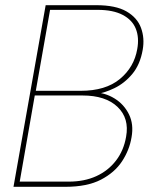

<svg xmlns="http://www.w3.org/2000/svg" viewBox="-20 -720 591 740"><path d="M32 0 156 -700H351Q426 -700 467.5 -676Q509 -652 523.5 -612.5Q538 -573 530 -528Q520 -471 490 -435Q460 -399 420.5 -380Q381 -361 341 -355L342 -364Q385 -363 421.5 -340.5Q458 -318 477 -279.5Q496 -241 487 -191Q479 -142 450.5 -98.5Q422 -55 369 -27.5Q316 0 232 0ZM56 -20H245Q305 -20 351 -41Q397 -62 427 -101Q457 -140 466 -193Q479 -264 433 -308Q387 -352 298 -352H114ZM118 -370H291Q387 -370 442 -415.5Q497 -461 509 -531Q517 -575 503.5 -609Q490 -643 453 -662.5Q416 -682 356 -682H173Z"/></svg>

Font: DM Sans 10pt Thin
Style: Italic
Weight: 250
Italic angle: -10°
Version: Version 4.004;gftools[0.9.30]